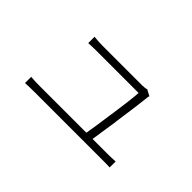

<svg xmlns="http://www.w3.org/2000/svg" viewBox="-47 -806 1095 1095"><g transform="rotate(45 500.0 -259.0)"><path d="M232 -27H787C804 -27 829 -27 844 -26V-74C825 -73 799 -72 779 -72H660C666 -109 675 -168 684 -229L685 -241C697 -324 709 -410 713 -451C713 -458 714 -466 717 -473L680 -493C674 -490 659 -488 645 -488H321C296 -488 278 -490 256 -492V-441C278 -442 294 -443 322 -443H660C659 -412 649 -331 637 -250L635 -238C626 -171 616 -106 610 -72H232C204 -72 185 -73 162 -75V-25C187 -26 204 -27 232 -27Z"/></g></svg>

Font: Glow Sans SC Normal Light
Style: Regular
Weight: 300
Designer: Ryoko NISHIZUKA (kana, bopomofo & ideographs); Paul D. Hunt (Latin, Greek & Cyrillic); Sandoll Communications, Soo-young
Version: Version 0.93